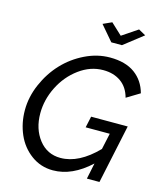

<svg xmlns="http://www.w3.org/2000/svg" viewBox="-132 -1014 950 1116"><g transform="rotate(15 343.0 -455.5)"><path d="M492.2 -801.8H428.2L351.1 -892.1L403.8 -916L471.2 -853L564.9 -916L607.9 -892.1ZM412.1 -286.1 426.8 -354H647L571.8 0H496.1L516.1 -96.2Q407.2 4.9 292 4.9Q218.3 4.9 160.9 -37.4Q103.5 -79.6 74.2 -146.7Q44.9 -213.9 44.9 -292Q44.9 -371.1 78.6 -448.7Q112.3 -526.4 167 -584.7Q221.7 -643.1 295.4 -679Q369.1 -714.8 444.8 -714.8Q538.6 -714.8 595 -673.6Q651.4 -632.3 670.9 -560.1L591.8 -512.2Q575.7 -572.3 532.2 -603Q488.8 -633.8 425.8 -633.8Q349.1 -633.8 281.5 -584Q213.9 -534.2 175 -456.5Q136.2 -378.9 136.2 -296.9Q136.2 -203.1 185.8 -139.6Q235.4 -76.2 315.9 -76.2Q426.3 -76.2 536.1 -189L557.1 -286.1Z"/></g></svg>

Font: Rawline Medium
Style: Italic
Weight: 500
Italic angle: -12°
Designer: Matt McInerney, Pablo Impallari, Rodrigo Fuenzalida
Foundry: Matt McInerney, Pablo Impallari, Rodrigo Fuenzalida
Version: Version 4.020;PS 004.020;hotconv 1.0.88;makeotf.lib2.5.64775